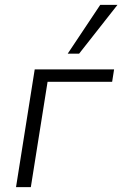

<svg xmlns="http://www.w3.org/2000/svg" viewBox="-20 -771 504 791"><path d="M46 0 123 -485H450L442 -434H176L107 0ZM259 -550 393 -751H464L306 -550Z"/></svg>

Font: Nunito Sans Light
Style: Italic
Weight: 300
Italic angle: -9°
Designer: Vernon Adams
Foundry: Vernon Adams
Version: Version 3.006; ttfautohint (v1.8.3)